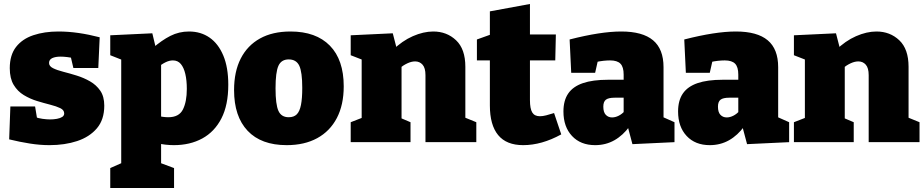

<svg xmlns="http://www.w3.org/2000/svg" viewBox="-20 -713 4635 963"><path d="M226 -397Q226 -381 246 -371Q266 -361 297.5 -353Q329 -345 364.5 -334Q400 -323 431.5 -305Q463 -287 483 -258Q503 -229 503 -183Q503 -113 466 -69.5Q429 -26 367 -5.5Q305 15 228 15Q181 15 130 7Q79 -1 26 -14L32 -179H156L169 -100L154 -127Q171 -120 193 -117Q215 -114 231 -114Q249 -114 265.5 -117Q282 -120 292 -126.5Q302 -133 302 -144Q302 -161 282.5 -170.5Q263 -180 231.5 -188Q200 -196 165.5 -206.5Q131 -217 99.5 -236Q68 -255 48.5 -287.5Q29 -320 29 -371Q29 -437 60.5 -477.5Q92 -518 147.5 -536.5Q203 -555 273 -555Q323 -555 374.5 -547.5Q426 -540 480 -526L473 -372H348L330 -449L356 -420Q314 -429 284 -429Q258 -429 242 -421.5Q226 -414 226 -397Z M533 230V130L612 95L588 126V-430L609 -406L533 -436V-536L744 -546L765 -458L744 -470Q791 -511 834.5 -533Q878 -555 928 -555Q987 -555 1031 -524.5Q1075 -494 1100 -434.5Q1125 -375 1125 -288Q1125 -186 1090.5 -119Q1056 -52 994.5 -18.5Q933 15 852 15Q831 15 809.5 12.5Q788 10 765 6L788 -15V126L770 99L853 130V230ZM824 -125Q878 -125 897.5 -164Q917 -203 917 -267Q917 -310 909.5 -342Q902 -374 887 -392Q872 -410 847 -410Q829 -410 809 -400Q789 -390 765 -370L788 -419V-97L765 -133Q799 -125 824 -125Z M1437 -555Q1565 -555 1634.5 -484Q1704 -413 1704 -280Q1704 -187 1669.5 -121Q1635 -55 1571 -20Q1507 15 1418 15Q1290 15 1222 -57Q1154 -129 1154 -261Q1154 -354 1187.5 -419.5Q1221 -485 1284 -520Q1347 -555 1437 -555ZM1428 -415Q1391 -415 1376.5 -383Q1362 -351 1362 -270Q1362 -189 1376.5 -157Q1391 -125 1428 -125Q1454 -125 1468.5 -139.5Q1483 -154 1489.5 -186.5Q1496 -219 1496 -272Q1496 -352 1481 -383.5Q1466 -415 1428 -415Z M1739 0V-100L1816 -130L1794 -103V-436L1816 -406L1739 -436V-536L1950 -546L1974 -453L1949 -461Q1997 -508 2050.5 -531.5Q2104 -555 2153 -555Q2221 -555 2267.5 -511Q2314 -467 2314 -378V-103L2298 -129L2369 -100V0H2114V-336Q2114 -372 2099.5 -388.5Q2085 -405 2062 -405Q2044 -405 2023.5 -395.5Q2003 -386 1982 -369L1994 -395V-99L1978 -126L2039 -100V0Z M2604 15Q2520 15 2478.5 -35.5Q2437 -86 2437 -184V-434L2461 -410H2372V-515L2464 -548L2437 -515V-656L2638 -693V-515L2619 -540H2768L2765 -410H2619L2638 -434V-211Q2638 -168 2649.5 -149Q2661 -130 2688 -130Q2702 -130 2719.5 -134.5Q2737 -139 2759 -146L2795 -39Q2697 15 2604 15Z M3308 -97 3282 -136 3363 -100V0L3152 10L3127 -84L3139 -81Q3105 -34 3061.5 -9.5Q3018 15 2965 15Q2892 15 2849 -31Q2806 -77 2806 -154Q2806 -209 2830 -244Q2854 -279 2903.5 -296Q2953 -313 3030 -313H3118L3108 -303V-339Q3108 -377 3092 -393.5Q3076 -410 3040 -410Q3025 -410 3006 -408Q2987 -406 2966 -401L2981 -419L2965 -348H2845L2837 -515Q2915 -535 2979.5 -545Q3044 -555 3096 -555Q3203 -555 3255.5 -511Q3308 -467 3308 -376ZM3006 -178Q3006 -150 3018.5 -137Q3031 -124 3050 -124Q3066 -124 3083 -132.5Q3100 -141 3114 -157L3108 -135V-234L3119 -223H3063Q3032 -223 3019 -213Q3006 -203 3006 -178Z M3883 -97 3857 -136 3938 -100V0L3727 10L3702 -84L3714 -81Q3680 -34 3636.5 -9.5Q3593 15 3540 15Q3467 15 3424 -31Q3381 -77 3381 -154Q3381 -209 3405 -244Q3429 -279 3478.5 -296Q3528 -313 3605 -313H3693L3683 -303V-339Q3683 -377 3667 -393.5Q3651 -410 3615 -410Q3600 -410 3581 -408Q3562 -406 3541 -401L3556 -419L3540 -348H3420L3412 -515Q3490 -535 3554.5 -545Q3619 -555 3671 -555Q3778 -555 3830.5 -511Q3883 -467 3883 -376ZM3581 -178Q3581 -150 3593.5 -137Q3606 -124 3625 -124Q3641 -124 3658 -132.5Q3675 -141 3689 -157L3683 -135V-234L3694 -223H3638Q3607 -223 3594 -213Q3581 -203 3581 -178Z M3962 0V-100L4039 -130L4017 -103V-436L4039 -406L3962 -436V-536L4173 -546L4197 -453L4172 -461Q4220 -508 4273.5 -531.5Q4327 -555 4376 -555Q4444 -555 4490.5 -511Q4537 -467 4537 -378V-103L4521 -129L4592 -100V0H4337V-336Q4337 -372 4322.5 -388.5Q4308 -405 4285 -405Q4267 -405 4246.5 -395.5Q4226 -386 4205 -369L4217 -395V-99L4201 -126L4262 -100V0Z"/></svg>

Font: Bitter Thin Black
Style: Regular
Weight: 900
Version: Version 3.020